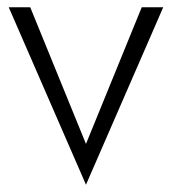

<svg xmlns="http://www.w3.org/2000/svg" viewBox="-20 -480 472 527"><path d="M4 -460 216 27 428 -460H369L216 -85L63 -460Z"/></svg>

Font: Jost-300-LightPL
Style: Regular
Weight: 300
Version: Version 3.300; ttfautohint (v0.97) -l 8 -r 50 -G 200 -x 14 -